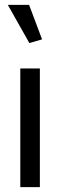

<svg xmlns="http://www.w3.org/2000/svg" viewBox="-20 -765 245 785"><path d="M143 0V-485H63V0ZM100 -589 152 -604 99 -745H12Z"/></svg>

Font: Catamaran Thin
Style: Regular
Weight: 400
Version: Version 2.000